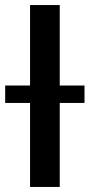

<svg xmlns="http://www.w3.org/2000/svg" viewBox="-22 -740 354 760"><path d="M312.5 -332.5H214.5V0H97V-332.5H-1.5V-401.5H97V-720H214.5V-401.5H312.5Z"/></svg>

Font: Lato 2
Style: Regular
Weight: 600
Designer: Lukasz Dziedzic with Adam Twardoch and Botio Nikoltchev
Foundry: tyPoland Lukasz Dziedzic
Version: Version 2.015; 2015-08-06; http://www.latofonts.com/